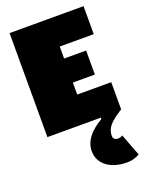

<svg xmlns="http://www.w3.org/2000/svg" viewBox="-144 -591 687 902"><g transform="rotate(-20 200.0 -140.0)"><path d="M20 -520V0H287V7C226 43 193 84 193 134C193 198 249 240 332 240C351 240 373 236 395 223L353 113C345 118 337 120 330 120C313 120 306 109 306 99C306 58 331 34 384 0L390 -4V-140H220V-200H330V-320H220V-380H390V-520Z"/></g></svg>

Font: MikodacsPCS
Style: Regular
Weight: 900
Designer: gluk (gluksza@wp.pl)
Foundry: gluk (gluksza@wp.pl)
Version: Version 0.27